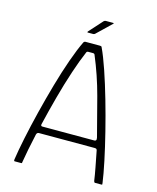

<svg xmlns="http://www.w3.org/2000/svg" viewBox="-119 -884 792 966"><g transform="rotate(15 277.5 -400.5)"><path d="M52 0Q48 0 47.5 -1.5Q47 -3 47 -8Q54 -56 68 -123.5Q82 -191 101 -267.5Q120 -344 141.5 -419.5Q163 -495 186 -560Q209 -625 230 -668Q232 -670 234 -671.5Q236 -673 239 -673H315Q318 -673 321 -672Q324 -671 325 -667Q344 -627 366.5 -561Q389 -495 411 -418.5Q433 -342 452.5 -264Q472 -186 486 -119.5Q500 -53 506 -9Q507 -3 506.5 -1.5Q506 0 503 0H469Q467 0 466 -1.5Q465 -3 463 -7Q459 -36 451.5 -75Q444 -114 435 -160Q434 -165 431 -167Q428 -169 422 -169H131Q126 -168 123.5 -166Q121 -164 119 -158Q109 -114 101.5 -75Q94 -36 89 -6Q89 -3 88.5 -1.5Q88 0 84 0ZM140 -205H412Q416 -205 419 -208.5Q422 -212 420 -222Q394 -324 367 -425.5Q340 -527 300 -622Q298 -628 290 -628H266Q258 -628 256 -621Q236 -575 213.5 -507.5Q191 -440 170.5 -364Q150 -288 133 -216Q132 -213 133 -209Q134 -205 140 -205ZM267 -721H239Q236 -721 236 -722.5Q236 -724 237 -726L301 -797Q304 -799 306 -800Q308 -801 311 -801H350Q352 -801 352.5 -800Q353 -799 351 -797L275 -724Q273 -723 271 -722Q269 -721 267 -721Z"/></g></svg>

Font: Glory Thin ExtraLight
Style: Regular
Weight: 250
Version: Version 1.011